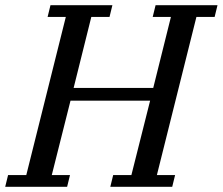

<svg xmlns="http://www.w3.org/2000/svg" viewBox="-41 -718 856 738"><path d="M-10 -45H60L212 -653H142L153 -698H391L380 -653H310L242 -380H548L616 -653H546L557 -698H795L784 -653H714L562 -45H632L621 0H383L394 -45H464L536 -331H230L158 -45H228L217 0H-21Z"/></svg>

Font: IBM Plex Serif Text
Style: Italic
Weight: 450
Italic angle: -14°
Designer: Mike Abbink, Paul van der Laan, Pieter van Rosmalen
Foundry: Bold Monday
Version: Version 3.001